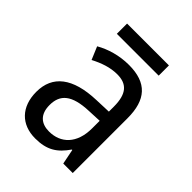

<svg xmlns="http://www.w3.org/2000/svg" viewBox="-197 -784 902 902"><g transform="rotate(45 254.0 -333.5)"><path d="M395 -677H117V-609H395ZM261 -546C197 -546 138 -528 93 -502L120 -438C162 -460 206 -476 253 -476C316 -476 349 -443 349 -357V-324L269 -321C117 -316 42 -256 42 -149C42 -49 101 10 193 10C270 10 312 -17 352 -75H355L370 0H433V-364C433 -486 380 -546 261 -546ZM281 -260 349 -263V-213C349 -111 293 -59 216 -59C164 -59 130 -87 130 -149C130 -218 170 -256 281 -260Z"/></g></svg>

Font: Noto Sans Bengali SemiCondensed
Style: Regular
Weight: 400
Width: 4
Designer: Jelle Bosma - Monotype Design Team
Foundry: Monotype Imaging Inc.
Version: Version 2.003